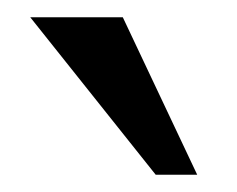

<svg xmlns="http://www.w3.org/2000/svg" viewBox="-20 -778 274 222"><path d="M208 -576H160L15 -758H122Z"/></svg>

Font: Repo Regular
Style: Regular
Weight: 400
Designer: Stefan Peev
Foundry: Context Ltd
Version: Version 1.502